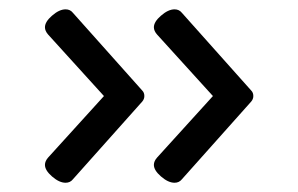

<svg xmlns="http://www.w3.org/2000/svg" viewBox="-20 -482 640 413"><path d="M121.1 -461.9Q130.9 -461.9 136.7 -454.6L286.1 -287.1Q290.5 -282.7 290.5 -275.4Q290.5 -269 286.1 -263.7L136.7 -96.2Q130.9 -88.9 121.1 -88.9Q107.4 -88.9 91.8 -102.5Q76.7 -115.7 76.7 -127.4Q76.7 -135.3 83.5 -143.1L203.6 -275.4L83.5 -407.7Q76.7 -415.5 76.7 -423.3Q76.7 -435.1 91.8 -448.2Q107.4 -461.9 121.1 -461.9ZM355.5 -461.9Q365.2 -461.9 371.1 -454.6L520.5 -287.1Q524.9 -282.7 524.9 -275.4Q524.9 -269 520.5 -263.7L371.1 -96.2Q365.2 -88.9 355.5 -88.9Q341.8 -88.9 326.2 -102.5Q311 -115.7 311 -127.4Q311 -135.3 317.9 -143.1L438 -275.4L317.9 -407.7Q311 -415.5 311 -423.3Q311 -435.1 326.2 -448.2Q341.8 -461.9 355.5 -461.9Z"/></svg>

Font: Courier Prime Code
Style: Regular
Weight: 400
Designer: Alan Dague-Greene
Foundry: Quote-Unquote Apps
Version: Version 3.0318